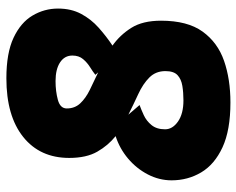

<svg xmlns="http://www.w3.org/2000/svg" viewBox="-92 -658 760 617"><g transform="rotate(-90 288.5 -350.0)"><path d="M267 10Q178 10 123 -15.5Q68 -41 42.5 -84Q17 -127 17 -179Q17 -219 36 -255.5Q55 -292 87 -319Q119 -346 159 -359Q129 -383 109 -418Q89 -453 89 -508Q89 -602 156.5 -656Q224 -710 345 -710Q426 -710 475 -687Q524 -664 546.5 -626Q569 -588 569 -544Q569 -502 552 -470Q535 -438 507.5 -413.5Q480 -389 450 -369Q484 -345 507 -308.5Q530 -272 530 -213Q530 -128 495 -79.5Q460 -31 401 -10.5Q342 10 267 10ZM248 -516Q248 -490 264.5 -472.5Q281 -455 307.5 -442Q334 -429 364 -415L356 -424Q366 -432 380.5 -441Q395 -450 406.5 -463.5Q418 -477 418 -498Q418 -523 396 -537.5Q374 -552 336 -552Q303 -552 275.5 -544.5Q248 -537 248 -516ZM181 -200Q181 -176 206 -158.5Q231 -141 274 -141Q299 -141 320.5 -144.5Q342 -148 355 -160Q368 -172 368 -199Q368 -230 347.5 -250.5Q327 -271 294.5 -286Q262 -301 228 -318L259 -282Q245 -277 226.5 -268.5Q208 -260 194.5 -243.5Q181 -227 181 -200Z"/></g></svg>

Font: Georama SemiCondensed Black
Style: Italic
Weight: 900
Width: 4
Italic angle: -9°
Designer: Jean-Baptiste Levee
Foundry: Production Type
Version: Version 1.000